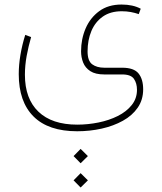

<svg xmlns="http://www.w3.org/2000/svg" viewBox="-20 -335 717 850"><path d="M336.9 324.2 369.1 356 336.9 387.7 305.7 356ZM336.9 431.6 369.1 463.4 336.9 495.1 305.7 463.4ZM321.8 246.1Q194.3 246.1 128.7 180.9Q63 115.7 63 -6.8Q63 -48.3 70.6 -92.8Q78.1 -137.2 91.8 -180.7L117.7 -170.9Q106 -130.4 98.1 -87.9Q90.3 -45.4 90.3 -3.9Q90.3 102.1 150.1 159.4Q210 216.8 321.8 216.8Q369.1 216.8 416 207.3Q462.9 197.8 501.5 178.5Q540 159.2 563.2 130.1Q586.4 101.1 586.4 62.5Q586.4 33.7 573 14.2Q559.6 -5.4 521 -5.4H441.9Q402.3 -5.4 379.9 -20Q357.4 -34.7 348.1 -58.1Q338.9 -81.5 338.9 -107.9Q338.9 -162.1 359.1 -209.2Q379.4 -256.3 419.2 -285.6Q459 -314.9 518.1 -314.9Q568.4 -314.9 603 -296.4L594.2 -272.5Q577.6 -278.3 559.1 -281.7Q540.5 -285.2 519 -285.2Q468.8 -285.2 435.1 -261.5Q401.4 -237.8 384.5 -197.5Q367.7 -157.2 367.7 -107.4Q367.7 -65.4 388.2 -50.3Q408.7 -35.2 441.9 -35.2H521Q572.8 -35.2 593.3 -9.8Q613.8 15.6 613.8 60.5Q613.8 106.9 589.6 141.8Q565.4 176.8 523.9 199.7Q482.4 222.7 430.2 234.4Q377.9 246.1 321.8 246.1Z"/></svg>

Font: Vazirmatn UI Thin
Style: Regular
Weight: 100
Designer: Saber Rastikerdar
Foundry: Saber Rastikerdar
Version: Version 33.003